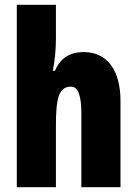

<svg xmlns="http://www.w3.org/2000/svg" viewBox="-20 -780 571 800"><path d="M213 -621V-760H50V0H213V-253C213 -367 223 -419 276 -419C305 -419 319 -382 319 -308V0H482V-360C482 -489 425 -563 329 -563C270 -563 231 -537 209 -485H200C209 -529 213 -575 213 -621Z"/></svg>

Font: Noto Sans Bengali ExtraCondensed Black
Style: Regular
Weight: 900
Width: 2
Designer: Joana Ranito - Universal Thirst; Jelle Bosma - Monotype Design Team
Foundry: Universal Thirst ehf.
Version: Version 3.000